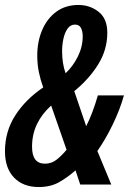

<svg xmlns="http://www.w3.org/2000/svg" viewBox="-24 -743 527 773"><path d="M132 10Q69 10 32.5 -28Q-4 -66 -4 -134Q-4 -214 37.5 -278.5Q79 -343 150 -391Q139 -421 132.5 -452.5Q126 -484 126 -520Q126 -576 146 -622.5Q166 -669 203 -696Q240 -723 292 -723Q338 -723 373 -695.5Q408 -668 408 -611Q408 -543 371.5 -484Q335 -425 275 -376L323 -235Q349 -286 370 -359H475Q459 -302 430 -242Q401 -182 368 -135L424 0H299L280 -57Q247 -28 213 -9Q179 10 132 10ZM240 -448Q270 -476 289.5 -515.5Q309 -555 309 -597Q309 -617 302 -630.5Q295 -644 278 -644Q259 -644 247.5 -627Q236 -610 231 -585.5Q226 -561 226 -537Q226 -488 240 -448ZM157 -84Q184 -84 205 -101Q226 -118 244 -140L182 -318Q145 -285 125 -243.5Q105 -202 105 -152Q105 -84 157 -84Z"/></svg>

Font: Noto Sans ExtraCondensed SemiBold
Style: Italic
Weight: 600
Width: 2
Italic angle: -12°
Designer: Monotype Design Team
Foundry: Monotype Imaging Inc.
Version: Version 2.013; ttfautohint (v1.8.4.7-5d5b)